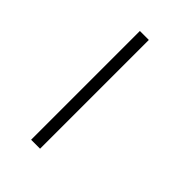

<svg xmlns="http://www.w3.org/2000/svg" viewBox="-238 -829 1022 1022"><g transform="rotate(45 273.0 -318.5)"><path d="M261.2 90.8H193.8V-728H261.2Z"/></g></svg>

Font: Anonymous Pro
Style: Regular
Weight: 400
Monospace: yes
Designer: Mark Simonson
Version: Version 1.003